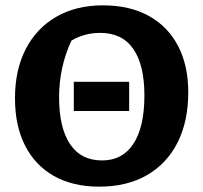

<svg xmlns="http://www.w3.org/2000/svg" viewBox="-20 -686 760 718"><path d="M351 12Q252 12 181.5 -28Q111 -68 73.5 -142Q36 -216 36 -319Q36 -424 76 -502Q116 -580 190 -623Q264 -666 365 -666Q465 -666 536.5 -626.5Q608 -587 646 -514Q684 -441 684 -341Q684 -232 644 -153Q604 -74 529.5 -31Q455 12 351 12ZM362 -86Q438 -86 479 -148.5Q520 -211 520 -329Q520 -443 478.5 -503Q437 -563 355 -563Q295 -563 247 -534Q201 -435 201 -322Q201 -208 242 -147Q283 -86 362 -86ZM256 -271V-380H463V-271Z"/></svg>

Font: Piazzolla
Style: Bold
Weight: 700
Designer: Juan Pablo del Peral
Foundry: Huerta Tipografica
Version: Version 1.330